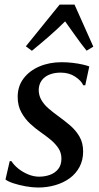

<svg xmlns="http://www.w3.org/2000/svg" viewBox="-20 -828 444 858"><path d="M361 -447H352Q343.5 -467 316.2 -485.2Q289 -503.5 251 -503.5Q223.5 -503.5 201.8 -495Q180 -486.5 167.2 -469.8Q154.5 -453 153 -429Q152.5 -403.5 164 -382.8Q175.5 -362 195.5 -344.5Q215.5 -327 239 -310Q267.5 -289.5 293 -267.8Q318.5 -246 335 -217.8Q351.5 -189.5 351.5 -151Q351.5 -112 335.2 -81.8Q319 -51.5 291 -31.2Q263 -11 226.8 -0.5Q190.5 10 150.5 10Q124.5 10 94.2 4.5Q64 -1 39.2 -9.2Q14.5 -17.5 4.5 -26L23.5 -108H31Q41.5 -91 61.2 -75Q81 -59 105.5 -48.8Q130 -38.5 155 -38.5Q180 -38.5 202.8 -46.5Q225.5 -54.5 240 -72.5Q254.5 -90.5 254.5 -119Q254.5 -145.5 240.8 -166Q227 -186.5 205.5 -204.2Q184 -222 160.5 -238Q139 -253 115.5 -274.5Q92 -296 75.5 -325.8Q59 -355.5 59 -395Q59 -442.5 85.2 -477.2Q111.5 -512 156 -531Q200.5 -550 255.5 -550Q281 -550 305.8 -547Q330.5 -544 350 -539.5Q369.5 -535 379 -531ZM122.5 -601 95.5 -621 246.5 -807.5H313L397 -619.5L367 -601.5Q342.5 -632 319.5 -664.5Q296.5 -697 271 -732.5Q237.5 -699 200.5 -666.8Q163.5 -634.5 122.5 -601Z"/></svg>

Font: Merriweather 60pt
Style: Italic
Weight: 400
Italic angle: -7.8°
Version: Version 2.101